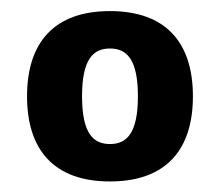

<svg xmlns="http://www.w3.org/2000/svg" viewBox="-20 -678 407 355"><path d="M183.3 -342.5C286.7 -342.5 336.7 -400.8 336.7 -500C336.7 -599.2 286.7 -657.5 183.3 -657.5C80 -657.5 30 -599.2 30 -500C30 -400.8 80 -342.5 183.3 -342.5ZM183.3 -411.7C153.3 -411.7 131.7 -430 131.7 -500C131.7 -570 153.3 -588.3 183.3 -588.3C213.3 -588.3 235 -570 235 -500C235 -430 213.3 -411.7 183.3 -411.7Z"/></svg>

Font: Familjen Grotesk
Style: Bold
Weight: 700
Designer: Anders Wikstroem, Jonas Baeckman, Matilda Gysing, Kristian Moeller
Foundry: Familjen STHLM AB
Version: Version 2.000